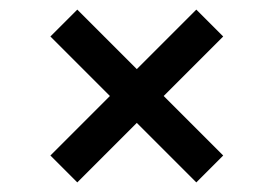

<svg xmlns="http://www.w3.org/2000/svg" viewBox="-20 -512 570 400"><path d="M85 -188 389 -492 445 -436 141 -132ZM389 -132 85 -436 141 -492 445 -188Z"/></svg>

Font: Changa
Style: Regular
Weight: 400
Designer: Eduardo Rodriguez Tunni
Foundry: Eduardo Rodriguez Tunni
Version: Version 3.003